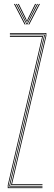

<svg xmlns="http://www.w3.org/2000/svg" viewBox="-20 -970 279 990"><path d="M37 -16 215 -785V-796H31V-800H219V-785L42 -20H199V-16ZM20 0V-15L197 -780H31V-784H202L24 -15V-4H199V0ZM28 -8V-14L207 -786V-788H31V-792H211V-786L32 -14V-12H199V-8ZM52 -949.8H57L112 -844H107ZM62 -949.8H67L114 -857.8L118 -849.5H120L124 -857.8L171 -949.8H176L121 -844H117ZM72 -949.8H77L114.5 -873.8L118 -864H120L123.5 -873.8L161 -949.8H166L126 -869.2L121 -858.2H117L112 -869.2ZM181 -949.8H186L131 -844H126Z"/></svg>

Font: Big Shoulders Inline Display Thin Thin
Style: Regular
Weight: 250
Version: Version 2.002